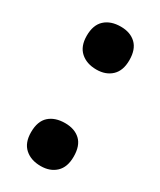

<svg xmlns="http://www.w3.org/2000/svg" viewBox="-152 -612 567 679"><g transform="rotate(30 131.5 -272.5)"><path d="M45 -75Q45 -120 69 -141.5Q93 -163 134 -163Q173 -163 196 -141.5Q219 -120 219 -75Q219 -32 195.5 -10Q172 12 134 12Q94 12 69.5 -10Q45 -32 45 -75ZM45 -469Q45 -513 69 -535Q93 -557 134 -557Q173 -557 196 -535Q219 -513 219 -469Q219 -426 195.5 -404Q172 -382 134 -382Q94 -382 69.5 -404Q45 -426 45 -469Z"/></g></svg>

Font: Noto Sans Display Condensed ExtraBold
Style: Regular
Weight: 800
Width: 3
Designer: Monotype Design Team
Foundry: Monotype Imaging Inc.
Version: Version 2.003